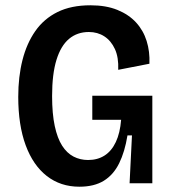

<svg xmlns="http://www.w3.org/2000/svg" viewBox="-20 -693 648 726"><path d="M280 13Q209 13 157 -27.5Q105 -68 77 -144Q49 -220 49 -327Q49 -403 65 -466Q81 -529 113.5 -575.5Q146 -622 197.5 -647.5Q249 -673 322 -673Q381 -673 424 -655.5Q467 -638 494.5 -608Q522 -578 534.5 -538Q547 -498 545 -452L427 -429Q429 -476 414.5 -507.5Q400 -539 374.5 -555.5Q349 -572 316 -572Q272 -572 241 -546Q210 -520 193.5 -466.5Q177 -413 177 -330Q177 -263 187 -216.5Q197 -170 215 -142Q233 -114 258 -101Q283 -88 313 -88Q349 -88 375.5 -105Q402 -122 418 -156Q434 -190 438 -240H329V-331H556V-225V0H470L479 -181H462Q452 -119 430.5 -75.5Q409 -32 372.5 -9.5Q336 13 280 13Z"/></svg>

Font: Bricolage Grotesque SemiCondensed SemiBold
Style: Regular
Weight: 600
Width: 4
Designer: Mathieu Triay
Foundry: Atelier Triay
Version: Version 1.001;gftools[0.9.33.dev8+g029e19f]